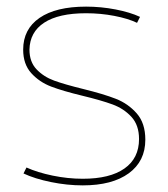

<svg xmlns="http://www.w3.org/2000/svg" viewBox="-20 -550 509 580"><path d="M51 -26 60 -44Q93 -29 139 -19.5Q185 -10 230 -10Q312 -10 356 -41Q400 -72 400 -130Q400 -172 377 -197Q354 -222 320 -234.5Q286 -247 228 -261Q170 -275 134.5 -288.5Q99 -302 74.5 -329Q50 -356 50 -400Q50 -462 99.5 -496Q149 -530 240 -530Q285 -530 329 -521.5Q373 -513 403 -499L394 -481Q367 -494 325.5 -502Q284 -510 240 -510Q157 -510 113.5 -481.5Q70 -453 69 -400Q69 -363 90.5 -340.5Q112 -318 143.5 -306.5Q175 -295 232 -281Q293 -266 330 -251.5Q367 -237 393 -207.5Q419 -178 419 -128Q419 -63 369 -26.5Q319 10 230 10Q183 10 134 0Q85 -10 51 -26Z"/></svg>

Font: Enso Thin
Style: Regular
Weight: 100
Designer: Coji Morishita
Foundry: UNDERFOREST DESIGN
Version: Version 1.000